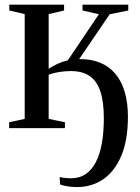

<svg xmlns="http://www.w3.org/2000/svg" viewBox="-20 -532 580 797"><path d="M299.5 244.5Q278 244.5 259.2 241.2Q240.5 238 229.5 234L227.5 203Q235.5 205 249 206.5Q262.5 208 274.5 208Q310.5 208 336 190.5Q361.5 173 378.2 140.2Q395 107.5 403 61.5Q411 15.5 411 -41Q411 -110.5 396.2 -153.8Q381.5 -197 351.2 -217Q321 -237 274.5 -237Q252 -237 228.2 -233.5Q204.5 -230 182 -222V-38.5L249.5 -24.5V0H18V-24.5L82.5 -38.5V-473.5L18.5 -488.5V-512.5H246V-488.5L182 -473.5V-246.5Q198.5 -257.5 218.2 -266.8Q238 -276 261.5 -281.5L390.5 -473L322.5 -488.5V-512.5H512.5V-488.5L435.5 -473L308.5 -286.5Q356 -287.5 393.8 -272.5Q431.5 -257.5 457.8 -227Q484 -196.5 497.5 -151.2Q511 -106 511 -47.5Q511 49 483.8 114Q456.5 179 408.8 211.8Q361 244.5 299.5 244.5Z"/></svg>

Font: Merriweather 120pt
Style: Regular
Weight: 400
Version: Version 2.100